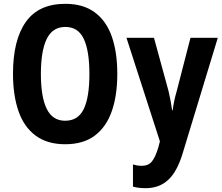

<svg xmlns="http://www.w3.org/2000/svg" viewBox="-20 -745 1162 1005"><path d="M594 -358Q594 -245 565 -162.5Q536 -80 476 -35Q416 10 321 10Q227 10 166 -35.5Q105 -81 76.5 -164Q48 -247 48 -359Q48 -535 115 -630Q182 -725 322 -725Q416 -725 476.5 -680Q537 -635 565.5 -553Q594 -471 594 -358ZM194 -358Q194 -238 224.5 -175.5Q255 -113 321 -113Q389 -113 418.5 -174.5Q448 -236 448 -358Q448 -479 418.5 -541.5Q389 -604 322 -604Q255 -604 224.5 -541Q194 -478 194 -358ZM642 -547H786L862 -269Q868 -243 873 -217Q878 -191 881 -168H884Q889 -213 905 -268L977 -547H1120L936 58Q907 154 860 197Q813 240 742 240Q723 240 707 238Q691 236 676 232V116Q686 119 698 121Q710 123 721 123Q756 123 774.5 101Q793 79 809 26L817 -5Z"/></svg>

Font: Noto Sans Condensed
Style: Bold
Weight: 700
Width: 3
Designer: Monotype Design Team
Foundry: Monotype Imaging Inc.
Version: Version 2.013; ttfautohint (v1.8.4.7-5d5b)